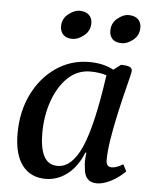

<svg xmlns="http://www.w3.org/2000/svg" viewBox="-50 -703 612 757"><g transform="rotate(5 256.0 -324.0)"><path d="M158 12Q99 12 66 -31Q33 -74 33 -157Q33 -244 67 -313Q101 -382 159.5 -422Q218 -462 290 -462Q347 -462 387 -440L416 -462Q435 -462 447.5 -458Q460 -454 460 -441Q460 -436 453 -408.5Q446 -381 436 -340Q426 -299 416 -252.5Q406 -206 399 -161.5Q392 -117 392 -83Q392 -56 414 -56Q433 -56 459 -72L473 -45Q447 -19 416.5 -3.5Q386 12 361 12Q312 12 309 -46Q305 -70 310 -105H306Q283 -48 244 -18Q205 12 158 12ZM130 -166Q130 -107 147 -75Q164 -43 201 -43Q258 -43 296 -130Q334 -217 362 -416Q349 -420 333 -422.5Q317 -425 298 -425Q247 -425 209.5 -389.5Q172 -354 151 -295Q130 -236 130 -166ZM411 -547Q386 -547 374 -559.5Q362 -572 362 -592Q362 -623 385 -641.5Q408 -660 428 -660Q453 -660 466 -647.5Q479 -635 479 -615Q479 -584 456 -565.5Q433 -547 411 -547ZM216 -547Q192 -547 179.5 -559.5Q167 -572 167 -593Q167 -623 190.5 -641.5Q214 -660 234 -660Q259 -660 272 -647.5Q285 -635 285 -615Q285 -585 261.5 -566Q238 -547 216 -547Z"/></g></svg>

Font: Petrona Medium
Style: Italic
Weight: 500
Italic angle: -9°
Designer: Ringo R. Seeber
Foundry: Ringo R. Seeber
Version: Version 2.001; ttfautohint (v1.8.3)